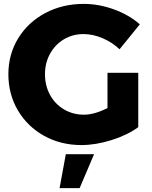

<svg xmlns="http://www.w3.org/2000/svg" viewBox="-20 -732 783 986"><path d="M532 -358H690V-79Q634 -38 552.5 -12.5Q471 13 398 13Q292 13 206.5 -34.5Q121 -82 72 -165Q23 -248 23 -351Q23 -453 73.5 -535.5Q124 -618 212.5 -665Q301 -712 410 -712Q488 -712 566 -683.5Q644 -655 698 -607L594 -479Q556 -515 506.5 -536Q457 -557 409 -557Q353 -557 308 -530Q263 -503 237 -456Q211 -409 211 -351Q211 -292 237 -244.5Q263 -197 309 -170Q355 -143 411 -143Q464 -143 532 -177ZM318 60H463L389 234H286Z"/></svg>

Font: Montserrat V1
Style: Bold
Weight: 700
Designer: Julieta Ulanovsky
Foundry: Julieta Ulanovsky
Version: Version 6.001